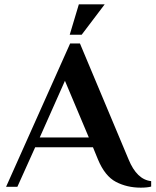

<svg xmlns="http://www.w3.org/2000/svg" viewBox="-20 -860 716 884"><path d="M431 -126 408 -182H142L60 0H8L303 -660H348L572 -126Q610 -33 676 -26V-1Q658 4 628 4Q565 4 514 -22.5Q463 -49 431 -126ZM163 -227H389L279 -488ZM301 -700 343 -840H462L356 -700Z"/></svg>

Font: Philosopher
Style: Bold
Weight: 700
Designer: Jovanny Lemonad
Foundry: Jovanny Lemonad
Version: Version 2.000